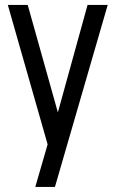

<svg xmlns="http://www.w3.org/2000/svg" viewBox="-20 -562 458 762"><path d="M120 180 169 11 11 -542.5H90L218.5 -84.5H201L327.5 -542.5H407.5L198 180Z"/></svg>

Font: Mohave Light
Style: Regular
Weight: 400
Version: Version 2.003